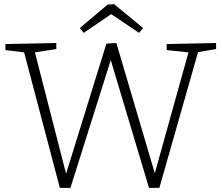

<svg xmlns="http://www.w3.org/2000/svg" viewBox="-20 -902 1066 924"><path d="M782 -690 1020 -695V-666L933 -651L747 2H697L513 -613L319 2H268L96 -650L6 -661V-690L251 -695V-666L148 -650L298 -66L492 -692L540 -695L725 -68L887 -650L782 -661ZM529 -882 669 -767 649 -744 515 -834 383 -744 364 -767 498 -880Z"/></svg>

Font: Bitter Pro Light
Style: Regular
Weight: 300
Designer: Sol Matas, and Bitter project Authors
Foundry: Sol Matas
Version: Version 1.010